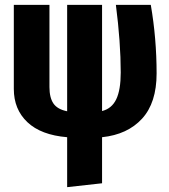

<svg xmlns="http://www.w3.org/2000/svg" viewBox="-20 -551 696 792"><path d="M401 15V205L257 221V15Q149 6 93 -47Q37 -100 37 -184V-531H184V-192Q184 -148 200.5 -124Q217 -100 257 -92V-531H401V-93Q441 -103 459.5 -141.5Q478 -180 478 -252Q478 -376 458 -531H602Q626 -392 626 -248Q626 -127 566 -61.5Q506 4 401 15Z"/></svg>

Font: Fira Sans Extra Condensed
Style: Bold
Weight: 700
Width: 1
Designer: Carrois Corporate & Edenspiekermann AG
Foundry: Carrois Corporate GbR & Edenspiekermann AG
Version: Version 4.203